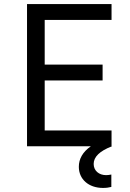

<svg xmlns="http://www.w3.org/2000/svg" viewBox="-20 -720 640 945"><path d="M113 0H427C387 28 368 62 368 101C368 162 416 205 487 205C503 205 517 203 528 200V139C519 141 509 142 502 142C467 142 441 120 441 87C441 52 471 23 531 0L529 -1V-78H200V-324H485V-402H200V-622H529V-700H113Z"/></svg>

Font: CommitMono
Style: 400Regular
Weight: 400
Monospace: yes
Designer: Eigil Nikolajsen
Foundry: Eigil Nikolajsen
Version: Version 1.143